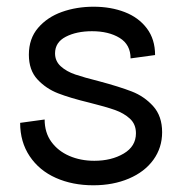

<svg xmlns="http://www.w3.org/2000/svg" viewBox="-20 -536 548 572"><path d="M40 -170 113 -180Q113 -141 133 -113.5Q153 -86 186.5 -71.5Q220 -57 261 -57Q312 -57 348.5 -78.5Q385 -100 385 -139Q385 -166 367 -182.5Q349 -199 322 -208.5Q295 -218 247 -230Q189 -244 153 -258Q117 -272 91.5 -299.5Q66 -327 66 -373Q66 -421 93.5 -453Q121 -485 164.5 -500.5Q208 -516 259 -516Q310 -516 351.5 -500Q393 -484 417.5 -451.5Q442 -419 442 -372L369 -362Q369 -403 336.5 -423Q304 -443 254 -443Q208 -443 176 -426.5Q144 -410 144 -377Q144 -354 161 -338.5Q178 -323 204.5 -314Q231 -305 275 -294Q335 -278 372.5 -263.5Q410 -249 436.5 -219.5Q463 -190 463 -142Q463 -96 437 -60Q411 -24 364 -4Q317 16 258 16Q196 16 146.5 -6Q97 -28 68.5 -70.5Q40 -113 40 -170Z"/></svg>

Font: Uncut Sans Variable
Style: Regular
Weight: 400
Designer: Kasper Nordkvist
Foundry: UNCUT.wtf
Version: Version 1.304;Glyphs 3.2 (3246)